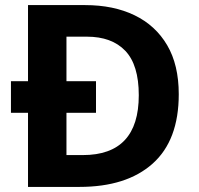

<svg xmlns="http://www.w3.org/2000/svg" viewBox="-20 -734 780 754"><path d="M314 -714Q426 -714 508.5 -674Q591 -634 636.5 -556.5Q682 -479 682 -364Q682 -183 579.5 -91.5Q477 0 292 0H90V-291H23V-415H90V-714ZM321 -590H241V-415H357V-291H241V-125H305Q525 -125 525 -360Q525 -479 472 -534.5Q419 -590 321 -590Z"/></svg>

Font: Noto Sans Gurmukhi
Style: Bold
Weight: 700
Designer: Jelle Bosma - Monotype Design Team
Foundry: Monotype Imaging Inc.
Version: Version 2.004; ttfautohint (v1.8.4.7-5d5b)